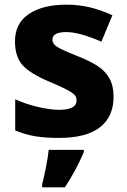

<svg xmlns="http://www.w3.org/2000/svg" viewBox="-20 -579 544 820"><path d="M232 10Q173 10 130.5 3Q88 -4 45 -22V-155Q91 -134 143 -122Q195 -110 232 -110Q307 -110 307 -150Q307 -164 298.5 -173.5Q290 -183 265.5 -196Q241 -209 189 -231Q110 -264 77 -300Q44 -336 44 -403Q44 -479 103 -519Q162 -559 264 -559Q316 -559 362.5 -548Q409 -537 460 -514L413 -401Q319 -442 263 -442Q204 -442 204 -410Q204 -398 212.5 -388.5Q221 -379 244 -368Q267 -357 317 -337Q369 -316 400 -295Q431 -274 448 -243Q465 -212 465 -165Q465 -81 407 -35.5Q349 10 232 10ZM338 71Q303 152 257 221H160V208Q168 177 176.5 134Q185 91 188 61H338Z"/></svg>

Font: Noto Sans UI ExtraBold
Style: Regular
Weight: 800
Designer: Monotype Design Team
Foundry: Monotype Imaging Inc.
Version: Version 1.001